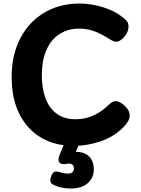

<svg xmlns="http://www.w3.org/2000/svg" viewBox="-20 -800 792 1082"><path d="M677.1 -698.1Q683.1 -694.1 693.7 -681.9Q704.3 -669.8 704.3 -652.4Q704.3 -629.3 692.4 -609.4Q680.4 -589.4 664.3 -577.1Q648.2 -564.8 636.7 -564.8Q624.1 -564.8 613 -570.8Q601.9 -576.8 593.9 -581.8Q561.1 -602.6 533.9 -614.9Q506.7 -627.3 480.8 -633.1Q454.9 -638.8 425.1 -638.8Q365.1 -638.8 317.4 -609.4Q269.7 -580 242.7 -520.8Q215.7 -461.6 215.7 -373.1Q215.7 -302.4 236.1 -247Q256.6 -191.6 298.8 -159.8Q341.1 -128 404.7 -128Q443.2 -128 475.7 -137.7Q508.2 -147.4 537.5 -165.9Q566.8 -184.4 595 -211.4Q603.8 -219.7 612.3 -224.8Q620.8 -230 630.8 -230Q645.7 -230 664 -218.7Q682.3 -207.3 696.5 -188.8Q710.7 -170.2 710.7 -148.9Q710.7 -131.2 700.3 -114.5Q690 -97.8 673 -80.8Q621 -28.9 546.2 -3.4Q471.4 22 396.1 22Q291 22 212.3 -24Q133.6 -70 89.6 -157Q45.7 -244 45.7 -367Q45.7 -462 74.2 -538Q102.7 -614 153.7 -668Q204.8 -722 274.5 -751Q344.2 -780 426.7 -780Q467.7 -780 511.6 -771.6Q555.4 -763.2 598.2 -745.5Q640.9 -727.8 677.1 -698.1ZM378.6 262.4Q354.3 262.4 327.8 257.2Q301.3 251.9 279.8 240.7Q267.4 233.9 264.7 223.2Q262 212.6 266 199.6Q270 185.6 279.1 174.2Q288.2 162.9 307 167.9Q316 170.3 332.2 174.2Q348.3 178.1 362.3 178.1Q379.9 178.1 388.2 170.4Q396.6 162.8 396.6 149.8Q396.6 131.8 384.3 125.4Q372 119.1 353.7 123.8Q340.7 127 329.3 123.9Q317.9 120.8 312.9 113.8Q308.9 105.8 309.9 94.8Q310.9 83.9 316.9 69.9L345.8 0H431L396.7 79.3L363.8 61.3Q413.6 50.8 445.6 60.6Q477.6 70.4 493.1 95.1Q508.7 119.7 508.7 154.4Q508.7 202.1 474.4 232.3Q440.2 262.4 378.6 262.4Z"/></svg>

Font: Playpen Sans Arabic
Style: Regular
Weight: 400
Designer: Azza Alameddine, Laura Meseguer, Veronika Burian, José Scaglione
Foundry: TypeTogether
Version: Version 2.000